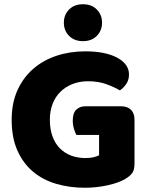

<svg xmlns="http://www.w3.org/2000/svg" viewBox="-20 -867 704 905"><path d="M614 -97Q614 -66 603 -51Q592 -36 568 -22Q554 -14 533 -6.5Q512 1 487 6.5Q462 12 434.5 15Q407 18 380 18Q308 18 245 -0.5Q182 -19 135.5 -58Q89 -97 62 -157.5Q35 -218 35 -302Q35 -381 62 -441Q89 -501 136 -542Q183 -583 246 -604Q309 -625 382 -625Q477 -625 532.5 -595Q588 -565 588 -516Q588 -490 575 -471Q562 -452 545 -441Q520 -456 482 -470Q444 -484 395 -484Q355 -484 322 -471Q289 -458 265 -434.5Q241 -411 228 -377.5Q215 -344 215 -303Q215 -258 227.5 -224Q240 -190 262.5 -167.5Q285 -145 315.5 -133.5Q346 -122 383 -122Q405 -122 421.5 -126Q438 -130 447 -135V-231H340Q334 -242 328.5 -260Q323 -278 323 -298Q323 -334 339.5 -350Q356 -366 382 -366H551Q581 -366 597.5 -349.5Q614 -333 614 -303ZM461 -760Q461 -723 436.5 -698Q412 -673 371 -673Q330 -673 305.5 -698Q281 -723 281 -760Q281 -797 305.5 -822Q330 -847 371 -847Q412 -847 436.5 -822Q461 -797 461 -760Z"/></svg>

Font: Baloo 2 ExtraBold
Style: Regular
Weight: 800
Designer: Sarang Kulkarni and Ek Type
Foundry: Ek Type
Version: Version 1.640;hotconv 1.0.111;makeotfexe 2.5.65597; ttfautoh